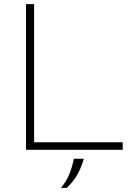

<svg xmlns="http://www.w3.org/2000/svg" viewBox="-20 -720 640 923"><path d="M105 0V-700H144V-36H570V0ZM273 183Q300 151 314 115.5Q328 80 335 43H383Q373 80 354 115.5Q335 151 301 183Z"/></svg>

Font: REM Thin
Style: Regular
Weight: 250
Designer: Octavio Pardo
Foundry: Ashler Design
Version: Version 1.005;gftools[0.9.28]